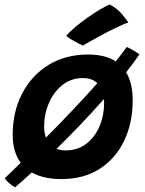

<svg xmlns="http://www.w3.org/2000/svg" viewBox="-28 -771 634 840"><path d="M240.5 12.5Q162 12.5 111 -16.5Q90 2.5 71.8 19Q53.5 35.5 38 48.5Q28 43.5 13.8 31.8Q-0.5 20 -7.5 9Q8 -6 25.8 -23Q43.5 -40 62.5 -59Q27.5 -106.5 27.5 -181Q27.5 -282 68.8 -361.5Q110 -441 184.2 -486.8Q258.5 -532.5 358 -532.5Q432 -532.5 478.5 -502.5Q506 -536.5 526.5 -565.5Q542 -558.5 558 -549Q574 -539.5 582 -533Q555.5 -495 524 -454.5Q552.5 -407 552.5 -332Q552.5 -232.5 515 -154.8Q477.5 -77 407.8 -32.2Q338 12.5 240.5 12.5ZM165 -218Q165 -190.5 173 -169Q229.5 -225.5 287.5 -286.8Q345.5 -348 398 -407Q374.5 -429.5 335 -429.5Q282.5 -429.5 244.2 -398.5Q206 -367.5 185.5 -319.2Q165 -271 165 -218ZM258.5 -113Q312 -113 349.8 -142.2Q387.5 -171.5 407.5 -218.8Q427.5 -266 427.5 -320Q427.5 -329 426.5 -337.5Q375.5 -279.5 322.2 -224Q269 -168.5 219.5 -120Q236.5 -113 258.5 -113ZM453 -751Q484 -734.5 505.8 -708.8Q527.5 -683 533.5 -673Q512.5 -665.5 482.8 -651.2Q453 -637 422.5 -620.8Q392 -604.5 368 -591Q344 -577.5 334.5 -571.5Q329 -573.5 313.8 -581.5Q298.5 -589.5 283 -598.8Q267.5 -608 262 -614Q275 -630.5 300.5 -652Q326 -673.5 355.8 -694.5Q385.5 -715.5 412 -731Q438.5 -746.5 453 -751Z"/></svg>

Font: Grandstander SemiBold
Style: Italic
Weight: 600
Italic angle: -15°
Designer: Tyler Finck
Foundry: Etcetera Type Co
Version: Version 1.200; ttfautohint (v1.8.3)